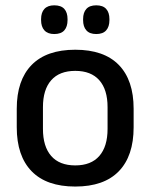

<svg xmlns="http://www.w3.org/2000/svg" viewBox="-20 -689 566 722"><path d="M263 12.5Q155 12.5 99 -45Q43 -102.5 43 -210.5V-280Q43 -387.5 99 -444.8Q155 -502 263 -502Q371 -502 426.8 -444.8Q482.5 -387.5 482.5 -280V-210.5Q482.5 -102.5 426.8 -45Q371 12.5 263 12.5ZM263 -67Q322.5 -67 353.5 -102.5Q384.5 -138 384.5 -204.5V-286Q384.5 -352 353.5 -387.2Q322.5 -422.5 263 -422.5Q203.5 -422.5 172.5 -387.2Q141.5 -352 141.5 -286V-204.5Q141.5 -138 172.5 -102.5Q203.5 -67 263 -67ZM184 -561Q159.5 -561 147 -574.8Q134.5 -588.5 134.5 -613.5V-617Q134.5 -642 147 -655.5Q159.5 -669 184 -669Q209.5 -669 221.8 -655.5Q234 -642 234 -617V-613.5Q234 -588.5 221.8 -574.8Q209.5 -561 184 -561ZM342 -561Q317 -561 304.8 -574.8Q292.5 -588.5 292.5 -613.5V-617Q292.5 -642 304.8 -655.5Q317 -669 342 -669Q367 -669 379.2 -655.5Q391.5 -642 391.5 -617V-613.5Q391.5 -588.5 379.2 -574.8Q367 -561 342 -561Z"/></svg>

Font: Anek Malayalam Medium
Style: Regular
Weight: 500
Designer: Maithili Shingre (Malayalam) & Yesha Goshar (Latin)
Foundry: Ek Type
Version: Version 1.003